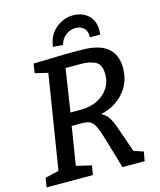

<svg xmlns="http://www.w3.org/2000/svg" viewBox="-130 -993 902 1085"><g transform="rotate(-15 321.0 -450.5)"><path d="M533 -73 589 -54 580 0H450L391 -199Q376 -246 363 -267Q350 -288 331 -294Q312 -300 275 -299H233L197 -75L286 -54L277 0H6L15 -54L95 -73L183 -623L108 -641L116 -695L301 -700H398Q598 -700 598 -541Q598 -457 547 -398.5Q496 -340 411 -320Q437 -308 452.5 -284Q468 -260 482 -220ZM306 -374Q362 -374 404 -395Q446 -416 469 -451.5Q492 -487 492 -531Q492 -591 457 -607.5Q422 -624 376 -624H284L246 -374ZM524 -781Q524 -774 522 -756H462Q464 -791 445.5 -809.5Q427 -828 398 -828Q365 -828 339 -808Q313 -788 304 -754L246 -758Q255 -826 300.5 -863.5Q346 -901 402 -901Q454 -901 489 -869.5Q524 -838 524 -781Z"/></g></svg>

Font: Bitter Pro Medium
Style: Italic
Weight: 500
Italic angle: -9°
Designer: Sol Matas, and Bitter project Authors
Foundry: Sol Matas
Version: Version 1.010